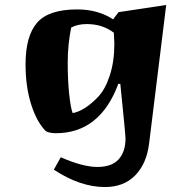

<svg xmlns="http://www.w3.org/2000/svg" viewBox="-20 -534 760 774"><path d="M330 -437Q293 -437 267 -423Q253 -355 253 -282Q253 -209 259 -153.5Q265 -98 273 -78Q321 -87 375 -143Q404 -173 422.5 -229.5Q441 -286 441 -358Q441 -370 439 -402Q393 -437 330 -437ZM403 220Q303 220 197 150L225 100Q314 139 372.5 139Q431 139 458.5 108Q486 77 486 25Q486 9 465 -196H457Q383 3 205 3Q181 3 165 -5Q128 -42 105.5 -113.5Q83 -185 83 -274Q83 -389 129.5 -442.5Q176 -496 291 -496Q375 -496 436 -456L458 -485L650 -514L581 45Q571 126 525 173Q479 220 403 220Z"/></svg>

Font: Joti One
Style: Regular
Weight: 400
Designer: Eduardo Rodriguez Tunni
Foundry: Eduardo Rodriguez Tunni
Version: Version 1.001